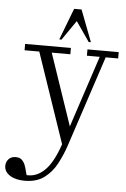

<svg xmlns="http://www.w3.org/2000/svg" viewBox="-99 -794 675 1028"><g transform="rotate(5 239.0 -280.0)"><path d="M73 190Q24 190 -6.5 170.5Q-37 151 -37 119Q-37 99 -23.5 83.5Q-10 68 15 68Q37 68 48.5 79.5Q60 91 66 107Q72 123 75 137L81 159Q134 163 178 120.5Q222 78 256 -22L91 -506H12V-540H258V-506H158L289 -121L416 -506H347V-540H515V-506H448L287 -18Q270 33 244.5 81Q219 129 178 159.5Q137 190 73 190ZM192 -580 257 -750H297L362 -580H350L277 -686L204 -580Z"/></g></svg>

Font: Xanh Mono
Style: Regular
Weight: 400
Monospace: yes
Designer: Lam Bao, Duy Dao
Foundry: Yellow Type Foundry
Version: Version 3.101; ttfautohint (v1.8.3)